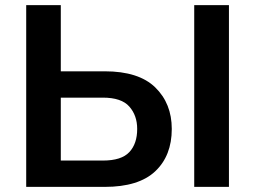

<svg xmlns="http://www.w3.org/2000/svg" viewBox="-20 -731 997 751"><path d="M82.5 -710.9H217.8V-452.1H389.6Q522.5 -452.1 587.2 -389.2Q651.9 -326.2 651.9 -226.6Q651.9 -122.1 587.2 -61Q522.5 0 389.6 0H82.5ZM217.8 -349.1V-103H382.3Q455.1 -103 485.8 -136Q516.6 -168.9 516.6 -226.6Q516.6 -279.3 485.8 -314.2Q455.1 -349.1 382.3 -349.1ZM739.7 0H875.5V-710.9H739.7Z"/></svg>

Font: Roboto Flex
Style: wght 600 wdth 140 opsz 13.0 GRAD 0.00 slnt 0.00 XTRA 468 XOPQ 96 YOPQ 79 YTLC 514 YTUC 712 YTAS 750 YTDE -203.00 YTFI 738
Weight: 600
Width: 8
Designer: Berlow after Robertson
Foundry: Google
Version: Version 3.100